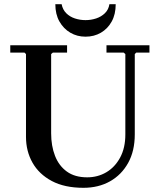

<svg xmlns="http://www.w3.org/2000/svg" viewBox="-20 -886 762 916"><path d="M488 -635V-670H693V-635H630L623 -628V-245Q623 -166 591.5 -109Q560 -52 505 -21Q450 10 378 10Q288 10 227 -22.5Q166 -55 135 -110Q104 -165 104 -233V-628L97 -635H29V-670H300V-635H232L224 -628V-250Q224 -190 242.5 -142.5Q261 -95 299 -67.5Q337 -40 396 -40Q446 -40 487 -64Q528 -88 553 -134Q578 -180 578 -245V-628L570 -635ZM502 -866H532Q532 -818 513 -783.5Q494 -749 461.5 -730Q429 -711 388 -711Q348 -711 315.5 -730Q283 -749 263.5 -783.5Q244 -818 244 -866H274Q279 -840 296 -823Q313 -806 337.5 -798Q362 -790 388 -790Q414 -790 438.5 -798Q463 -806 480.5 -823Q498 -840 502 -866Z"/></svg>

Font: Brygada 1918 SemiBold
Style: Regular
Weight: 600
Designer: Mateusz Machalski | Borys Kosmynka | Przemek Hoffer
Foundry: NIEPODLEGLA 2018
Version: Version 3.006